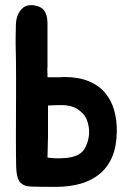

<svg xmlns="http://www.w3.org/2000/svg" viewBox="-20 -639 516 748"><path d="M42 -546Q44 -582 64.5 -604Q85 -626 123 -616Q141 -611 149.5 -601Q158 -591 161.5 -577.5Q165 -564 165 -548.5Q165 -533 165 -518V-380Q164 -372 164.5 -364.5Q165 -357 165 -351V-338H190Q201 -338 211.5 -338Q222 -338 230 -339Q285 -339 324.5 -323Q364 -307 388.5 -278.5Q413 -250 424.5 -210.5Q436 -171 435 -124Q434 -68 417 -28Q400 12 369 38Q338 64 294.5 76.5Q251 89 197 89Q135 89 103 88Q71 87 57.5 70Q44 53 43 11Q42 -31 42 -112Q42 -190 42.5 -266Q43 -342 42 -419Q42 -429 41.5 -440Q41 -451 41 -465Q41 -479 41 -498.5Q41 -518 42 -546ZM229 -23Q284 -26 305 -53Q316 -68 322 -89Q328 -110 327 -131Q326 -152 318.5 -171.5Q311 -191 295 -204Q281 -216 267 -221.5Q253 -227 238 -228.5Q223 -230 206 -229.5Q189 -229 167 -228V-108L165 -25Q175 -24 186 -23Q205 -21 229 -23Z"/></svg>

Font: BM JUA 
Style: Regular
Weight: 400
Designer: BONGJIN KIM, JAEHYUN KEUM, JUHEE TAE
Foundry: WOOWA BROTHERS Corporation.
Version: Version 1.000